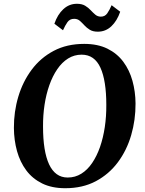

<svg xmlns="http://www.w3.org/2000/svg" viewBox="-20 -985 764 1015"><path d="M325 10Q254 10 202.8 -15.2Q151.5 -40.5 118.8 -84.5Q86 -128.5 70 -186Q54 -243.5 53.5 -308.5Q53 -394.5 76.8 -474Q100.5 -553.5 147.5 -616.5Q194.5 -679.5 264 -716.2Q333.5 -753 425 -753Q496.5 -753 547.8 -727.8Q599 -702.5 631.8 -658.5Q664.5 -614.5 680.2 -557.8Q696 -501 696.5 -438Q697 -351 673.5 -270.5Q650 -190 603 -127Q556 -64 486.5 -27Q417 10 325 10ZM338 -46.5Q377.5 -46.5 410 -66.8Q442.5 -87 467.2 -123.5Q492 -160 508.8 -208.2Q525.5 -256.5 534 -313.2Q542.5 -370 542 -431Q542 -494.5 534.2 -543.8Q526.5 -593 511 -627Q495.5 -661 470.8 -678.5Q446 -696 411.5 -696Q372.5 -696 340 -675.8Q307.5 -655.5 282.8 -619.2Q258 -583 241 -535Q224 -487 215.5 -431Q207 -375 207.5 -315.5Q207.5 -250.5 215.5 -200.5Q223.5 -150.5 239.5 -116.2Q255.5 -82 280 -64.2Q304.5 -46.5 338 -46.5ZM497 -817.5Q471 -817.5 454.5 -827.8Q438 -838 426 -851.2Q414 -864.5 402 -875Q390 -885.5 372 -885.5Q349 -885.5 336.5 -867.8Q324 -850 313 -825L267.5 -859.5Q284 -908 314.8 -936.5Q345.5 -965 386.5 -965Q413 -965 430 -954.8Q447 -944.5 459.2 -931.2Q471.5 -918 483.5 -907.8Q495.5 -897.5 512 -897Q534.5 -896.5 547 -914.5Q559.5 -932.5 570 -957.5L615.5 -923Q599 -875 568.8 -846.2Q538.5 -817.5 497 -817.5Z"/></svg>

Font: Merriweather 20pt
Style: Bold Italic
Weight: 700
Italic angle: -7.8°
Version: Version 2.101